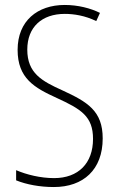

<svg xmlns="http://www.w3.org/2000/svg" viewBox="-20 -744 479 774"><path d="M394 -186C394 -297 333 -333 231 -380C149 -417 90 -449 90 -544C90 -635 149 -688 241 -688C278 -688 323 -681 368 -659L383 -692C345 -711 294 -724 241 -724C131 -724 51 -660 51 -543C51 -428 119 -390 209 -349C307 -304 355 -275 355 -184C355 -86 296 -26 198 -26C143 -26 87 -40 45 -58V-17C87 0 141 10 197 10C316 10 394 -60 394 -186Z"/></svg>

Font: Noto Sans Condensed ExtraLight
Style: Regular
Weight: 200
Width: 3
Designer: Monotype Design Team
Foundry: Monotype Imaging Inc.
Version: Version 2.013